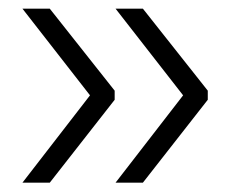

<svg xmlns="http://www.w3.org/2000/svg" viewBox="-20 -458 530 432"><path d="M30.5 -438.5 182.5 -243.5 30.5 -47H92L238 -233.5V-254L92 -438.5ZM240 -438.5 392 -243.5 240 -47H301.5L447.5 -233.5V-254L301.5 -438.5Z"/></svg>

Font: Anek Kannada Medium Light
Style: Regular
Weight: 300
Version: Version 1.003